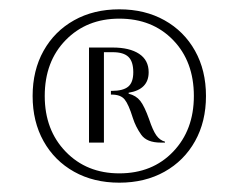

<svg xmlns="http://www.w3.org/2000/svg" viewBox="-20 -730 512 412"><path d="M50 -524Q50 -579 73.5 -621Q97 -663 139 -686.5Q181 -710 236 -710Q291 -710 333 -686.5Q375 -663 398.5 -621Q422 -579 422 -524Q422 -469 398.5 -427Q375 -385 333 -361.5Q291 -338 236 -338Q181 -338 139 -361.5Q97 -385 73.5 -427Q50 -469 50 -524ZM76 -524Q76 -451 121 -404.5Q166 -358 236 -358Q307 -358 351.5 -404.5Q396 -451 396 -524Q396 -598 351.5 -644Q307 -690 236 -690Q166 -690 121 -644Q76 -598 76 -524ZM171 -628H222Q258 -628 278.5 -614.5Q299 -601 299 -575Q299 -538 256 -531V-529Q272 -525 281 -513.5Q290 -502 300 -474Q308 -450 315.5 -439.5Q323 -429 334 -426V-424H325Q295 -424 283 -441Q271 -458 265 -477Q256 -506 247.5 -516.5Q239 -527 220 -527H218V-535H220Q244 -535 255 -544Q266 -553 266 -575Q266 -598 255.5 -608Q245 -618 222 -618H203V-424H171Z"/></svg>

Font: Aboreto
Style: Regular
Weight: 400
Designer: Dominik Jáger
Foundry: Dominik Jáger
Version: Version 1.001; ttfautohint (v1.8.4.7-5d5b)